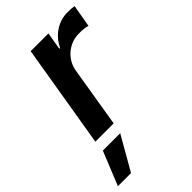

<svg xmlns="http://www.w3.org/2000/svg" viewBox="-313 -636 955 955"><g transform="rotate(-45 164.5 -158.5)"><path d="M1.5 0 92.3 -545.9H217.3L201.7 -454.1H207.5Q230.5 -502 271.5 -527.8Q312.5 -553.7 359.4 -553.2Q370.1 -553.7 382.8 -552.7Q395.5 -551.8 405.3 -549.8L384.8 -431.6Q377 -434.6 359.6 -436.8Q342.3 -439 326.2 -438.5Q291 -439 260.7 -423.8Q230.5 -408.7 210 -382.1Q189.5 -355.5 183.1 -320.3L130.4 0ZM-75.7 235.8 -3.4 57.6H118.7L16.6 235.8Z"/></g></svg>

Font: Inter Tight SemiBold
Style: Italic
Weight: 600
Italic angle: -9.39999°
Designer: Rasmus Andersson
Foundry: rsms
Version: Version 3.004